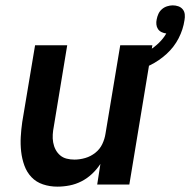

<svg xmlns="http://www.w3.org/2000/svg" viewBox="-20 -689 710 717"><path d="M194 8Q166 8 140.5 -0.5Q115 -9 97.5 -27.5Q80 -46 71 -71Q62 -96 59 -123Q56 -150 57.5 -177.5Q59 -205 63 -233L111 -520H231L181 -217Q178 -202 177 -187Q176 -172 178.5 -157.5Q181 -143 187.5 -130.5Q194 -118 204.5 -109Q215 -100 229 -96.5Q243 -93 258 -93Q278 -93 298.5 -99Q319 -105 336 -118.5Q353 -132 362 -151Q371 -170 374 -190L429 -520H549L463 0H343L355 -77Q342 -57 324 -40Q306 -23 284.5 -12Q263 -1 240 3.5Q217 8 194 8ZM472 -419 457 -470Q477 -475 498 -482.5Q519 -490 538 -501.5Q557 -513 573.5 -529Q590 -545 601 -564Q592 -565 583.5 -569Q575 -573 570 -580.5Q565 -588 564 -597.5Q563 -607 565 -616Q567 -627 571.5 -637Q576 -647 584.5 -654.5Q593 -662 604 -665.5Q615 -669 625 -669Q636 -669 646 -665.5Q656 -662 662.5 -654Q669 -646 670 -635Q671 -624 669 -614Q664 -579 647 -546Q630 -513 602 -487.5Q574 -462 540.5 -445.5Q507 -429 472 -419Z"/></svg>

Font: Iosevka Aile
Style: Bold Italic
Weight: 700
Italic angle: -9°
Designer: Belleve Invis
Foundry: Belleve Invis
Version: Version 28.0.1; ttfautohint (v1.8.4)